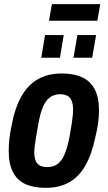

<svg xmlns="http://www.w3.org/2000/svg" viewBox="-20 -893 518 925"><path d="M201 12Q141 12 101.5 -6.5Q62 -25 42 -64.5Q22 -104 22 -165Q22 -191 25 -221.5Q28 -252 35 -284Q51 -372 83 -428.5Q115 -485 163.5 -512Q212 -539 277 -539Q336 -539 376 -520.5Q416 -502 436.5 -462.5Q457 -423 457 -362Q457 -331 452.5 -298.5Q448 -266 439 -231Q422 -148 390.5 -94Q359 -40 312 -14Q265 12 201 12ZM208 -88Q237 -88 257 -102.5Q277 -117 291 -149.5Q305 -182 315 -234Q323 -278 326.5 -303Q330 -328 331 -341.5Q332 -355 332 -365Q332 -391 325.5 -407Q319 -423 305.5 -431Q292 -439 270 -439Q241 -439 220.5 -424Q200 -409 186.5 -377Q173 -345 164 -292Q156 -248 152 -222.5Q148 -197 146.5 -183.5Q145 -170 145 -160Q145 -135 151.5 -119Q158 -103 172 -95.5Q186 -88 208 -88ZM179 -615 197 -724H287L269 -615ZM334 -615 353 -724H443L424 -615ZM216 -793 230 -873H463L449 -793Z"/></svg>

Font: Archivo Condensed
Style: Bold Italic
Weight: 700
Width: 3
Italic angle: -10°
Designer: Hector Gatti
Foundry: Omnibus-Type
Version: Version 2.001